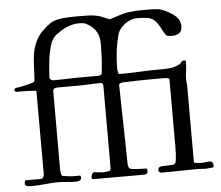

<svg xmlns="http://www.w3.org/2000/svg" viewBox="-52 -785 978 850"><g transform="rotate(-5 437.0 -360.5)"><path d="M174.8 -466.3Q174.8 -459.5 180.4 -455.3Q186 -451.2 192.4 -451.2Q208 -451.2 221.9 -451.7Q235.8 -452.1 249.8 -452.4Q263.7 -452.6 277.8 -453.1Q292 -453.6 308.1 -453.6H362.3H391.1Q392.1 -453.6 394.3 -454.1Q396.5 -454.6 399.2 -455.3Q401.9 -456.1 404.1 -457.5Q406.2 -459 406.7 -460.4Q407.7 -469.7 408.9 -481.7Q410.2 -493.7 411.1 -505.6Q412.1 -517.6 412.8 -529.1Q413.6 -540.5 413.6 -548.8Q413.6 -559.1 414.1 -568.6Q414.6 -578.1 414.6 -586.9Q414.6 -600.1 413.3 -611.8Q412.1 -623.5 408.4 -634Q404.8 -644.5 397.5 -654.5Q390.1 -664.6 378.4 -674.8Q366.2 -683.6 355.7 -688.2Q345.2 -692.9 329.1 -692.9Q311.5 -692.9 296.9 -689.5Q282.2 -686 269 -680.2Q255.9 -674.3 243.7 -666.3Q231.4 -658.2 219.2 -648.9Q212.4 -642.1 206.5 -633.5Q200.7 -625 196.8 -614.3Q185.5 -578.6 181.2 -541.7Q176.8 -504.9 174.8 -466.3ZM25.4 -5.9Q25.4 -9.3 26.4 -15.1Q27.3 -21 31.2 -21H98.6Q105.5 -21 108.9 -28.6Q112.3 -36.1 112.8 -40.5Q112.8 -131.3 112.5 -219.5Q112.3 -307.6 112.3 -397Q112.3 -399.4 112.3 -404.8Q112.3 -410.2 111.3 -411.6Q93.8 -413.6 78.1 -414.1Q62.5 -414.6 44.4 -414.6H22.5Q21.5 -414.6 19 -417.2Q16.6 -419.9 15.6 -420.9V-422.4Q15.6 -426.3 18.1 -429Q20.5 -431.6 25.4 -432.6Q28.3 -432.6 35.2 -433.8Q42 -435.1 49.6 -436.5Q57.1 -438 64 -439.5Q70.8 -440.9 73.2 -441.9Q76.7 -442.4 82 -443.8Q87.4 -445.3 92.3 -446.8Q97.2 -448.2 100.8 -449.5Q104.5 -450.7 104.5 -451.2L107.9 -458Q108.9 -476.1 109.9 -493.2Q110.8 -507.8 111.3 -523.2Q111.8 -538.6 112.8 -548.8Q114.7 -576.2 120.8 -598.1Q127 -620.1 137.5 -638.9Q147.9 -657.7 163.8 -673.8Q179.7 -689.9 201.7 -705.6Q211.4 -711.9 225.3 -715.8Q239.3 -719.7 254.6 -721.4Q270 -723.1 285.6 -723.6Q301.3 -724.1 314.9 -724.1H332Q353.5 -724.1 374 -723.4Q394.5 -722.7 416.5 -717.3Q417.5 -717.3 423.6 -714.8Q429.7 -712.4 437.5 -709.2Q445.3 -706.1 452.6 -703.1Q460 -700.2 463.4 -698.7Q468.3 -700.2 477.1 -702.9Q485.8 -705.6 495.4 -708.7Q504.9 -711.9 513.9 -714.6Q522.9 -717.3 529.3 -718.8Q535.2 -720.2 539.3 -721.2Q543.5 -722.2 547.4 -722.7Q551.3 -723.1 555.4 -723.4Q559.6 -723.6 566.4 -724.1Q580.1 -726.1 594 -726.3Q607.9 -726.6 623 -726.6Q637.2 -726.6 652.1 -726.3Q667 -726.1 682.1 -724.1Q688 -723.1 696 -720.5Q704.1 -717.8 712.2 -713.9Q720.2 -710 727.5 -705.8Q734.9 -701.7 739.7 -698.7Q756.8 -687.5 766.8 -673.6Q776.9 -659.7 776.9 -638.7Q776.9 -628.9 772 -619.1Q767.1 -609.4 751.5 -604Q747.1 -602.5 742.2 -602.1Q737.3 -601.6 732.9 -601.6Q727.5 -601.6 721.7 -602.1Q715.8 -602.5 709.5 -604Q708 -604.5 705.3 -607.7Q702.6 -610.8 700.4 -614.5Q698.2 -618.2 696.3 -621.3Q694.3 -624.5 694.3 -625Q682.6 -647.9 673.3 -661.4Q664.1 -674.8 652.3 -681.9Q640.6 -689 624.5 -690.9Q608.4 -692.9 583.5 -692.9Q570.3 -692.9 557.1 -688.2Q543.9 -683.6 532.5 -675.5Q521 -667.5 512 -657Q502.9 -646.5 498 -634.3Q487.3 -596.2 482.2 -557.4Q477.1 -518.6 477.1 -479Q477.1 -478 477.5 -474.1Q478 -470.2 478.8 -465.6Q479.5 -460.9 480.5 -457.3Q481.4 -453.6 482.9 -453.6H493.2Q535.2 -453.6 575.7 -455.8Q616.2 -458 657.7 -458H678.2Q697.8 -458 716.3 -460.7Q734.9 -463.4 751.5 -472.2Q755.9 -474.1 758.1 -477.1Q760.3 -480 762.5 -482.4Q764.6 -484.9 767.3 -486.6Q770 -488.3 775.4 -488.3Q777.3 -488.3 779.5 -487.8Q781.7 -487.3 782.7 -484.9V-472.2Q782.7 -462.4 781.7 -454.3Q780.8 -446.3 779.8 -438.7Q778.8 -431.2 777.8 -423.1Q776.9 -415 776.9 -404.8Q776.9 -399.4 778.1 -390.1Q779.3 -380.9 779.3 -375V-36.1L782.7 -32.7Q789.1 -31.7 794.4 -31.2Q799.3 -30.8 804.4 -30.3Q809.6 -29.8 813.5 -29.8H814Q815.4 -29.8 820.1 -30.3Q824.7 -30.8 830.1 -31.2Q835.4 -31.7 840.1 -32.2Q844.7 -32.7 846.2 -32.7Q856 -33.7 860.4 -28.8Q864.7 -23.9 864.7 -16.1V-7.8Q863.8 -7.8 861.8 -6.3Q859.9 -4.9 858.9 -4.9Q856.4 -4.9 851.6 -4.4Q846.7 -3.9 841.3 -3.4Q835.9 -2.9 831.3 -2.7Q826.7 -2.4 825.2 -2.4Q819.8 -2.4 810.1 -3.4Q800.3 -4.4 796.4 -4.4Q761.2 -4.4 726.8 -3.4Q692.4 -2.4 657.2 -2.4H629.9Q623 -4.9 621.3 -8.3Q619.6 -11.7 619.6 -17.1Q619.6 -22.5 622.8 -25.4Q626 -28.3 631.3 -29.5Q636.7 -30.8 643.6 -31Q650.4 -31.2 657.7 -31.2Q670.4 -31.2 681.6 -32.2Q692.9 -33.2 696.8 -39.1Q699.2 -42.5 700.7 -54.4Q702.1 -66.4 702.9 -80.6Q703.6 -94.7 703.6 -107.9Q703.6 -121.1 703.6 -127.4V-411.6Q702.1 -414.1 699 -415.3Q695.8 -416.5 691.9 -417.2Q688 -418 684.1 -418Q680.2 -418 678.2 -418Q656.7 -418 636.2 -418Q615.7 -418 594.5 -417.7Q573.2 -417.5 550.3 -417Q527.3 -416.5 501.5 -415.5Q498.5 -415.5 494.9 -415Q491.2 -414.6 487.8 -413.6Q484.4 -412.6 481.9 -410.6Q479.5 -408.7 479.5 -405.3Q480 -384.8 480.5 -356.4Q481 -328.1 481.7 -295.9Q482.4 -263.7 483.2 -229.2Q483.9 -194.8 484.4 -163.1Q484.9 -131.3 485.4 -104Q485.8 -76.7 486.3 -57.6Q486.3 -47.4 489 -40Q491.7 -32.7 501.5 -29.8Q513.7 -28.8 530.3 -27.6Q546.9 -26.4 561.5 -26.4H568.4Q570.8 -23.9 571.3 -21.7Q571.8 -19.5 571.8 -16.1Q571.8 -9.8 567.9 -4.9Q564 0 556.6 0H327.6Q323.7 0 322.8 -4.9Q322.3 -6.8 322.3 -10.3Q322.3 -15.6 326.2 -22.9Q330.1 -30.3 336.9 -30.3Q338.4 -29.8 344 -29.1Q349.6 -28.3 356.2 -27.8Q362.8 -27.3 368.4 -26.9Q374 -26.4 376.5 -26.4Q378.4 -26.4 382.6 -26.9Q386.7 -27.3 391.1 -27.8Q395.5 -28.3 398.9 -28.8Q402.3 -29.3 403.8 -29.8Q406.2 -30.8 408 -35.4Q409.7 -40 409.7 -42V-405.3Q409.7 -412.1 407.7 -416.5Q405.8 -420.9 399.4 -420.9Q371.6 -420.9 343.8 -419.4Q315.9 -418 288.1 -418H212.9Q209.5 -418 204.8 -417.7Q200.2 -417.5 196.3 -416.3Q192.4 -415 189.5 -412.4Q186.5 -409.7 186.5 -405.3V-61.5Q186.5 -60.1 186.5 -54.7Q186.5 -49.3 187.3 -43.5Q188 -37.6 189.5 -32.5Q190.9 -27.3 193.4 -26.4Q208 -23.9 222.2 -22.2Q236.3 -20.5 250.5 -20.5Q255.9 -20.5 261.5 -20.5Q267.1 -20.5 272.5 -21Q274.9 -18.1 275.4 -16.1Q275.9 -14.2 275.9 -11.7Q275.9 -5.9 272.9 -2.4Q270 1 265.6 2.4Q261.2 3.9 256.3 4.2Q251.5 4.4 247.6 4.4H231.9Q230 3.9 222.2 3.2Q214.4 2.4 205.1 1.7Q195.8 1 187.5 0.5Q179.2 0 177.2 0Q146.5 0 116.2 3.4Q85.9 6.8 54.7 6.8Q50.8 6.8 45.7 6.6Q40.5 6.3 35.9 5.1Q31.2 3.9 28.1 1.5Q24.9 -1 25.4 -5.9Z"/></g></svg>

Font: IM FELL French Canon
Style: Regular
Weight: 400
Designer: Igino Marini
Foundry: Igino Marini,
Version: 3.00